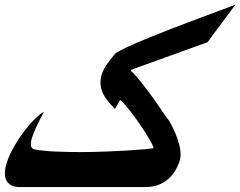

<svg xmlns="http://www.w3.org/2000/svg" viewBox="-80 -816 1002 801"><path d="M65.4 -192.4Q105 -185.5 154.8 -183.6Q204.6 -181.6 256.3 -181.6Q307.1 -181.6 357.4 -183.6Q407.7 -185.5 449.5 -188Q491.2 -190.4 520.5 -193.1Q549.8 -195.8 559.1 -197.3L560.5 -200.7Q556.2 -212.4 546.6 -229.2Q537.1 -246.1 524.9 -265.4Q512.7 -284.7 498.5 -304.9Q484.4 -325.2 470.5 -343.5Q456.5 -361.8 443.8 -376.5Q431.2 -391.1 421.4 -399.4V-398.4Q416 -389.6 409.9 -379.2Q403.8 -368.7 399.9 -361.8Q382.3 -378.4 369.1 -395.3Q356 -412.1 348.1 -429.9Q340.3 -447.8 339.4 -466.8Q338.4 -485.8 344.7 -506.8Q350.6 -525.4 366 -547.6Q381.3 -569.8 399.9 -591.3Q421.4 -610.4 547.9 -661.4Q674.3 -712.4 901.9 -796.4Q897.9 -791 886 -774.9Q874 -758.8 859.4 -739Q844.7 -719.2 829.3 -698.7Q814 -678.2 803.2 -663.6Q797.9 -656.2 793.2 -649.7Q788.6 -643.1 786.1 -640.1L467.3 -524.9L466.3 -520.5Q480.5 -507.3 496.1 -488.8Q511.7 -470.2 527.3 -449.7Q543 -429.2 558.1 -408Q573.2 -386.7 586.4 -367.7L596.2 -352.5Q604 -341.3 611.1 -331.5Q618.2 -321.8 625.5 -312.5Q639.6 -287.6 649.9 -263.9Q660.2 -240.2 666.3 -218.8Q672.4 -197.3 673.3 -178.7Q674.3 -160.2 669.9 -146Q662.6 -123.5 650.6 -103.5Q638.7 -83.5 621.1 -68.4Q603.5 -53.2 580.1 -44.4Q556.6 -35.6 526.9 -35.6H4.9Q-19.5 -35.6 -33.7 -43.5Q-47.9 -51.3 -54.2 -65.2Q-60.5 -79.1 -59.6 -97.7Q-58.6 -116.2 -51.8 -137.2Q-41.5 -169.4 -21.7 -203.9Q-2 -238.3 20.8 -268.3Q43.5 -298.3 65.9 -320.3Q88.4 -342.3 103.5 -349.6Q102.1 -345.7 97.9 -338.4Q93.8 -331.1 89.8 -323.7Q85.4 -314.9 80.3 -304.9Q75.2 -294.9 70.3 -284.2Q65.4 -273.4 61.3 -263.2Q57.1 -252.9 54.2 -244.1Q47.4 -222.7 49.1 -208.7Q50.8 -194.8 65.4 -192.4Z"/></svg>

Font: XB Khoramshahr
Style: Bold Italic
Weight: 700
Italic angle: -12°
Designer: Behnam
Foundry: Irmug
Version: Version 8.005 2009